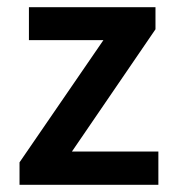

<svg xmlns="http://www.w3.org/2000/svg" viewBox="-20 -511 483 531"><path d="M34 0V-62L266 -400H60V-491H410V-430L179 -92H418V0Z"/></svg>

Font: TypoPRO Source Sans Pro
Style: Regular
Weight: 600
Designer: Paul D. Hunt
Foundry: Adobe Systems Incorporated
Version: Version 2.020;PS 2.000;hotconv 1.0.86;makeotf.lib2.5.63406